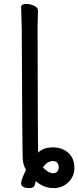

<svg xmlns="http://www.w3.org/2000/svg" viewBox="-20 -733 400 981"><path d="M131 228Q88 228 88 204Q88 195 93 180.5Q98 166 105 152Q112 138 113 134Q98 112 96 76.5Q94 41 91 -590L88 -697Q88 -713 114 -713Q133 -713 153.5 -704Q174 -695 174 -679Q174 -658 173 -643L172 -590Q173 -3 175 47Q200 20 251 20Q298 20 329 48Q360 76 360 125Q360 169 329 198.5Q298 228 255 228Q202 228 163 192Q162 196 157.5 212Q153 228 131 228ZM251 152Q264 152 272 144Q280 136 280 123Q280 90 250 90Q222 90 200 121Q205 130 221 141Q237 152 251 152Z"/></svg>

Font: LXGW WenKai TC
Style: Bold
Weight: 700
Designer: LXGW / Fontworks Inc.
Foundry: LXGW / Fontworks Inc.
Version: Version 1.330;April 28, 2024